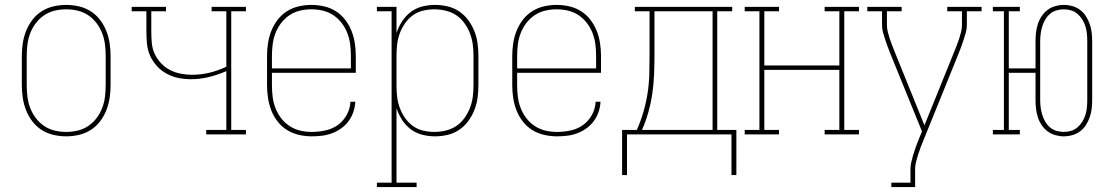

<svg xmlns="http://www.w3.org/2000/svg" viewBox="-20 -548 4540 783"><path d="M250 8Q224 8 198 2Q172 -4 150 -18Q128 -32 112 -53Q96 -74 86.5 -98Q77 -122 73 -148Q69 -174 69 -200V-320Q69 -346 73 -372Q77 -398 86.5 -422Q96 -446 112 -467Q128 -488 150 -502Q172 -516 198 -522Q224 -528 250 -528Q276 -528 302 -522Q328 -516 350 -502Q372 -488 388 -467Q404 -446 413.5 -422Q423 -398 427 -372Q431 -346 431 -320V-200Q431 -174 427 -148Q423 -122 413.5 -98Q404 -74 388 -53Q372 -32 350 -18Q328 -4 302 2Q276 8 250 8ZM250 -10Q274 -10 297 -15.5Q320 -21 339.5 -34Q359 -47 373.5 -66Q388 -85 396.5 -107Q405 -129 408 -152.5Q411 -176 411 -200V-320Q411 -344 408 -367.5Q405 -391 396.5 -413Q388 -435 373.5 -454Q359 -473 339.5 -486Q320 -499 297 -504.5Q274 -510 250 -510Q226 -510 203 -504.5Q180 -499 160.5 -486Q141 -473 126.5 -454Q112 -435 103.5 -413Q95 -391 92 -367.5Q89 -344 89 -320V-200Q89 -176 92 -152.5Q95 -129 103.5 -107Q112 -85 126.5 -66Q141 -47 160.5 -34Q180 -21 203 -15.5Q226 -10 250 -10Z M821 0V-18H903V-258Q869 -243 832.5 -234Q796 -225 759 -225Q733 -225 708 -230Q683 -235 660.5 -247Q638 -259 620.5 -278Q603 -297 592.5 -320Q582 -343 579.5 -369Q577 -395 577 -420V-502H517V-520H657V-502H597V-420Q597 -397 599 -373.5Q601 -350 610.5 -329Q620 -308 636.5 -290.5Q653 -273 673.5 -262.5Q694 -252 717 -247.5Q740 -243 763 -243Q799 -243 834.5 -251.5Q870 -260 903 -276V-502H843V-520H983V-502H923V-18H983V0Z M1251 8Q1225 8 1199 2Q1173 -4 1151 -17.5Q1129 -31 1112.5 -52Q1096 -73 1086.5 -97.5Q1077 -122 1073 -148Q1069 -174 1069 -200V-320Q1069 -346 1073 -372Q1077 -398 1086.5 -422Q1096 -446 1112 -467Q1128 -488 1150 -502Q1172 -516 1198 -522Q1224 -528 1250 -528Q1276 -528 1302 -522Q1328 -516 1350 -502Q1372 -488 1388 -467Q1404 -446 1413.5 -422Q1423 -398 1427 -372Q1431 -346 1431 -320V-251H1089V-200Q1089 -176 1092 -152.5Q1095 -129 1103.5 -107Q1112 -85 1126.5 -66Q1141 -47 1161 -34Q1181 -21 1204 -15.5Q1227 -10 1251 -10Q1279 -10 1307 -16Q1335 -22 1357.5 -38Q1380 -54 1394 -79.5Q1408 -105 1409 -133H1429Q1428 -112 1421 -91.5Q1414 -71 1401.5 -54Q1389 -37 1371.5 -24.5Q1354 -12 1334 -4.5Q1314 3 1293 5.5Q1272 8 1251 8ZM1089 -269H1411V-320Q1411 -344 1408 -367.5Q1405 -391 1396.5 -413Q1388 -435 1373.5 -454Q1359 -473 1339.5 -486Q1320 -499 1297 -504.5Q1274 -510 1250 -510Q1226 -510 1203 -504.5Q1180 -499 1160.5 -486Q1141 -473 1126.5 -454Q1112 -435 1103.5 -413Q1095 -391 1092 -367.5Q1089 -344 1089 -320Z M1517 215V197H1577V-502H1517V-520H1597V-413Q1605 -438 1619.5 -460.5Q1634 -483 1655 -499Q1676 -515 1702 -521.5Q1728 -528 1754 -528Q1780 -528 1805.5 -522Q1831 -516 1852.5 -501.5Q1874 -487 1889.5 -466Q1905 -445 1914.5 -421Q1924 -397 1927.5 -371.5Q1931 -346 1931 -320V-200Q1931 -174 1927.5 -148.5Q1924 -123 1914.5 -99Q1905 -75 1889.5 -54Q1874 -33 1852.5 -18.5Q1831 -4 1805.5 2Q1780 8 1754 8Q1728 8 1702 1.5Q1676 -5 1655 -21Q1634 -37 1619.5 -59.5Q1605 -82 1597 -107V197H1679V215ZM1751 -10Q1774 -10 1797.5 -15.5Q1821 -21 1840.5 -34Q1860 -47 1874 -66.5Q1888 -86 1896.5 -108Q1905 -130 1908 -153Q1911 -176 1911 -200V-320Q1911 -344 1908 -367Q1905 -390 1896.5 -412Q1888 -434 1874 -453.5Q1860 -473 1840.5 -486Q1821 -499 1797.5 -504.5Q1774 -510 1751 -510Q1728 -510 1705 -504.5Q1682 -499 1663.5 -485.5Q1645 -472 1631.5 -452.5Q1618 -433 1610 -411Q1602 -389 1599.5 -366Q1597 -343 1597 -320V-200Q1597 -177 1599.5 -154Q1602 -131 1610 -109Q1618 -87 1631.5 -67.5Q1645 -48 1663.5 -34.5Q1682 -21 1705 -15.5Q1728 -10 1751 -10Z M2251 8Q2225 8 2199 2Q2173 -4 2151 -17.5Q2129 -31 2112.5 -52Q2096 -73 2086.5 -97.5Q2077 -122 2073 -148Q2069 -174 2069 -200V-320Q2069 -346 2073 -372Q2077 -398 2086.5 -422Q2096 -446 2112 -467Q2128 -488 2150 -502Q2172 -516 2198 -522Q2224 -528 2250 -528Q2276 -528 2302 -522Q2328 -516 2350 -502Q2372 -488 2388 -467Q2404 -446 2413.5 -422Q2423 -398 2427 -372Q2431 -346 2431 -320V-251H2089V-200Q2089 -176 2092 -152.5Q2095 -129 2103.5 -107Q2112 -85 2126.5 -66Q2141 -47 2161 -34Q2181 -21 2204 -15.5Q2227 -10 2251 -10Q2279 -10 2307 -16Q2335 -22 2357.5 -38Q2380 -54 2394 -79.5Q2408 -105 2409 -133H2429Q2428 -112 2421 -91.5Q2414 -71 2401.5 -54Q2389 -37 2371.5 -24.5Q2354 -12 2334 -4.5Q2314 3 2293 5.5Q2272 8 2251 8ZM2089 -269H2411V-320Q2411 -344 2408 -367.5Q2405 -391 2396.5 -413Q2388 -435 2373.5 -454Q2359 -473 2339.5 -486Q2320 -499 2297 -504.5Q2274 -510 2250 -510Q2226 -510 2203 -504.5Q2180 -499 2160.5 -486Q2141 -473 2126.5 -454Q2112 -435 2103.5 -413Q2095 -391 2092 -367.5Q2089 -344 2089 -320Z M2517 166V-18H2577Q2593 -54 2604 -92Q2615 -130 2621 -168.5Q2627 -207 2628 -246.5Q2629 -286 2629 -325V-502H2569V-520H2966V-502H2905V-18H2983V166H2963V0H2537V166ZM2598 -18H2886V-502H2649V-325Q2649 -286 2647.5 -246.5Q2646 -207 2640.5 -168.5Q2635 -130 2624.5 -92Q2614 -54 2598 -18Z M3017 0V-18H3077V-502H3017V-520H3157V-502H3097V-281H3403V-502H3343V-520H3483V-502H3423V-18H3483V0H3343V-18H3403V-263H3097V-18H3157V0Z M3615 215V197H3693V141Q3693 127 3696.5 112.5Q3700 98 3704 84Q3708 70 3713 56.5Q3718 43 3723 29L3724 28Q3725 25 3726 22.5Q3727 20 3728 17L3740 -12L3611 -329Q3605 -343 3600 -357.5Q3595 -372 3590 -386.5Q3585 -401 3581 -416Q3577 -431 3577 -447V-502H3517V-520H3657V-502H3597V-447Q3597 -432 3600.5 -418Q3604 -404 3608.5 -390Q3613 -376 3618.5 -362.5Q3624 -349 3629 -336L3750 -37L3871 -336Q3876 -349 3881.5 -362.5Q3887 -376 3891.5 -390Q3896 -404 3899.5 -418Q3903 -432 3903 -447V-502H3843V-520H3983V-502H3923V-447Q3923 -431 3919 -416Q3915 -401 3910 -386.5Q3905 -372 3900 -357.5Q3895 -343 3889 -329L3746 24Q3740 38 3734.5 52.5Q3729 67 3724.5 81.5Q3720 96 3716 111Q3712 126 3712 141V215Z M4318 8Q4301 8 4283.5 3Q4266 -2 4252 -12.5Q4238 -23 4228 -38Q4218 -53 4212.5 -70Q4207 -87 4205 -104.5Q4203 -122 4203 -140V-251H4094V-18H4139V0H4029V-18H4074V-502H4029V-520H4139V-502H4094V-269H4203V-380Q4203 -398 4205 -415.5Q4207 -433 4212.5 -450Q4218 -467 4228 -482Q4238 -497 4252 -507.5Q4266 -518 4283.5 -523Q4301 -528 4318 -528Q4336 -528 4353.5 -523Q4371 -518 4385 -507.5Q4399 -497 4408.5 -482Q4418 -467 4424 -450Q4430 -433 4432 -415.5Q4434 -398 4434 -380V-140Q4434 -122 4432 -104.5Q4430 -87 4424 -70Q4418 -53 4408.5 -38Q4399 -23 4385 -12.5Q4371 -2 4353.5 3Q4336 8 4318 8ZM4318 -10Q4334 -10 4348.5 -14.5Q4363 -19 4374.5 -29Q4386 -39 4394 -52Q4402 -65 4406.5 -79.5Q4411 -94 4412.5 -109.5Q4414 -125 4414 -140V-380Q4414 -395 4412.5 -410.5Q4411 -426 4406.5 -440.5Q4402 -455 4394 -468Q4386 -481 4374.5 -491Q4363 -501 4348.5 -505.5Q4334 -510 4318 -510Q4303 -510 4288 -505.5Q4273 -501 4261.5 -491Q4250 -481 4242.5 -468Q4235 -455 4230.5 -440.5Q4226 -426 4224 -410.5Q4222 -395 4222 -380V-140Q4222 -125 4224 -109.5Q4226 -94 4230.5 -79.5Q4235 -65 4242.5 -52Q4250 -39 4261.5 -29Q4273 -19 4288 -14.5Q4303 -10 4318 -10Z"/></svg>

Font: Iosevka Curly Slab Thin
Style: Regular
Weight: 100
Monospace: yes
Designer: Belleve Invis
Foundry: Belleve Invis
Version: Version 22.1.2; ttfautohint (v1.8.4)